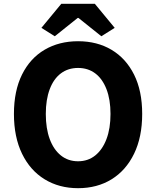

<svg xmlns="http://www.w3.org/2000/svg" viewBox="-20 -972 818 1006"><path d="M389 14Q290 14 214 -32.5Q138 -79 95.5 -166.5Q53 -254 53 -375Q53 -496 95.5 -581.5Q138 -667 214 -711.5Q290 -756 389 -756Q489 -756 564.5 -711Q640 -666 682.5 -581Q725 -496 725 -375Q725 -254 682.5 -166.5Q640 -79 564.5 -32.5Q489 14 389 14ZM389 -127Q441 -127 479 -157.5Q517 -188 538 -243.5Q559 -299 559 -375Q559 -450 538 -504.5Q517 -559 479 -587.5Q441 -616 389 -616Q337 -616 299 -587.5Q261 -559 240.5 -504.5Q220 -450 220 -375Q220 -299 240.5 -243.5Q261 -188 299 -157.5Q337 -127 389 -127ZM267 -782 197 -826 301 -952H477L581 -826L511 -782L391 -878H387Z"/></svg>

Font: Noto Sans SC ExtraBold
Style: Regular
Weight: 800
Designer: Ryoko NISHIZUKA 西塚涼子 (kana, bopomofo & ideographs); Paul D. Hunt (Latin, Greek & Cyrillic); Sandoll Communications 산돌커뮤니
Foundry: Adobe
Version: Version 2.004-H2;hotconv 1.0.118;makeotfexe 2.5.65603